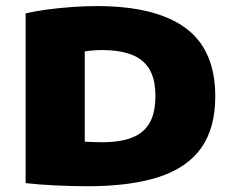

<svg xmlns="http://www.w3.org/2000/svg" viewBox="-20 -622 781 648"><path d="M276 6.5Q228 6.5 171 4Q114 1.5 66.5 -4V-577Q99.5 -584.5 140.8 -590Q182 -595.5 225 -598.5Q268 -601.5 306.5 -601.5Q505 -601.5 605.8 -527.8Q706.5 -454 706.5 -297Q706.5 -189 658.8 -122.2Q611 -55.5 515.5 -24.5Q420 6.5 276 6.5ZM325 -142Q386.5 -142 426.2 -157.8Q466 -173.5 485.2 -207.8Q504.5 -242 504.5 -298.5Q504.5 -354 484.5 -388Q464.5 -422 424.2 -437.5Q384 -453 324 -453Q311 -453 294.2 -451.8Q277.5 -450.5 266 -448.5V-144Q281 -143 295.5 -142.5Q310 -142 325 -142Z"/></svg>

Font: Encode Sans SC SemiExpanded ExtraBold
Style: Regular
Weight: 800
Width: 6
Designer: Multiple Designers
Foundry: Impallari Type
Version: Version 3.002